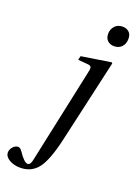

<svg xmlns="http://www.w3.org/2000/svg" viewBox="-236 -784 778 1096"><g transform="rotate(20 152.5 -236.5)"><path d="M246.1 -648.9Q246.1 -675.3 263.4 -695.1Q280.8 -714.8 311 -714.8Q334 -714.8 349.6 -701.2Q365.2 -687.5 365.2 -660.2Q365.2 -629.9 347.7 -611.3Q330.1 -592.8 300.8 -592.8Q277.3 -592.8 261.7 -607.4Q246.1 -622.1 246.1 -648.9ZM-60.1 184.1Q-60.1 165.5 -45.9 149.7Q-31.7 133.8 -15.1 133.8Q-2 133.8 11.2 153.8Q46.9 207 67.9 207Q84.5 207 90.8 175.8L212.9 -395Q219.7 -421.4 217.5 -432.4Q215.3 -443.4 198.2 -444.8L136.2 -450.2L142.1 -474.1L320.8 -502L326.2 -497.1L212.9 2.9Q182.1 140.1 142.1 191.9Q102.1 242.2 35.2 242.2Q-3.9 242.2 -31.7 225.6Q-59.6 209 -60.1 184.1Z"/></g></svg>

Font: Linguistics Pro
Style: Italic
Weight: 400
Italic angle: -12°
Designer: Stefan Peev, Context Ltd
Foundry: Stefan Peev, Context Ltd
Version: Version 001.000